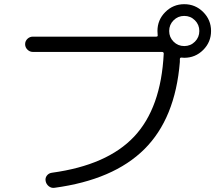

<svg xmlns="http://www.w3.org/2000/svg" viewBox="-20 -868 1040 917"><path d="M911 -771Q890 -792 860 -792Q830 -792 809 -771Q788 -750 788 -720Q788 -690 809 -669Q830 -648 860 -648Q890 -648 911 -669Q932 -690 932 -720Q932 -750 911 -771ZM137 -620Q122 -620 111 -631Q100 -642 100 -657Q100 -672 111 -682.5Q122 -693 137 -693H721H726Q735 -693 733 -701Q732 -707 732 -720Q732 -773 769.5 -810.5Q807 -848 860 -848Q913 -848 950.5 -810.5Q988 -773 988 -720Q988 -667 950.5 -629.5Q913 -592 860 -592Q851 -592 846 -593Q839 -593 839 -585V-572Q817 -302 669.5 -155.5Q522 -9 240 29Q225 31 213 21.5Q201 12 198 -3Q195 -18 204 -29.5Q213 -41 228 -43Q492 -79 620.5 -215.5Q749 -352 762 -612Q762 -620 753 -620Z"/></svg>

Font: Rounded Mplus 1c
Style: Regular
Weight: 400
Version: Version 1.059.20150529